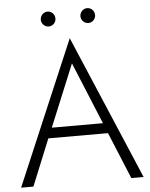

<svg xmlns="http://www.w3.org/2000/svg" viewBox="-58 -918 753 965"><g transform="rotate(-5 318.0 -435.0)"><path d="M381 -832C381 -812 398 -795 418 -795C439 -795 455 -812 455 -832C455 -853 439 -870 418 -870C398 -870 381 -853 381 -832ZM181 -832C181 -812 198 -795 218 -795C239 -795 255 -812 255 -832C255 -853 239 -870 218 -870C198 -870 181 -853 181 -832ZM9 0H71L167 -235H468L565 0H627L318 -727ZM318 -600 447 -287H189Z"/></g></svg>

Font: Jost Light
Style: Regular
Weight: 300
Version: Version 3.710